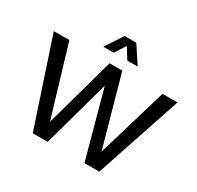

<svg xmlns="http://www.w3.org/2000/svg" viewBox="-190 -1139 1391 1357"><g transform="rotate(30 506.0 -460.0)"><path d="M454 -920H549L642 -779H557L502 -867L446 -779H361ZM3 -700H130L300 -131L458 -700H562L721 -131L890 -700H1012L778 0H657L508 -546L357 0H235Z"/></g></svg>

Font: Steamflix Grotesk
Style: Regular
Weight: 400
Designer: Julieta Ulanovsky
Foundry: Julieta Ulanovsky
Version: Version 4.000;PS 004.000;hotconv 1.0.88;makeotf.lib2.5.64775